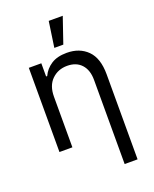

<svg xmlns="http://www.w3.org/2000/svg" viewBox="-175 -869 935 1169"><g transform="rotate(-20 292.5 -284.5)"><path d="M160.5 -328.1V0H76.7V-545.5H157.7V-460.2H164.8Q183.9 -501.8 223 -527.2Q262.1 -552.6 323.9 -552.6Q407 -552.6 457.7 -501.8Q508.5 -451 508.5 -346.6V204.5H424.7V-340.9Q424.7 -404.8 391.5 -441.1Q358.3 -477.3 299.7 -477.3Q240.1 -477.3 200.3 -438.4Q160.5 -399.5 160.5 -328.1ZM264.2 -606.5 288.4 -772.7H379.3L322.4 -606.5Z"/></g></svg>

Font: Inter Alia
Style: Regular
Weight: 400
Designer: Rasmus Andersson (Latin, Greek, Cyrillic etc.) and Evan from Shavian.info (Shavian, old style figures)
Foundry: Shavian.info
Version: Version 0.001;git-37ab20767